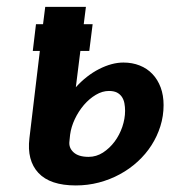

<svg xmlns="http://www.w3.org/2000/svg" viewBox="-20 -544 538 571"><path d="M235.5 -523.5H114.5L108 -472H87L77.5 -392.5H98.5L67.5 -133C62.2 -89 71.1 -54.6 94.2 -29.8C117.4 -4.9 154.5 7.5 205.5 7.5C229.2 7.5 252.1 4.6 274.2 -1.2C296.4 -7.1 317.2 -15.2 336.5 -25.8C355.8 -36.2 373.5 -48.8 389.5 -63.5C405.5 -78.2 419.2 -94.3 430.5 -112C441.8 -129.7 450.7 -148.6 457 -168.8C463.3 -188.9 466.5 -209.8 466.5 -231.5C466.5 -250.8 463.6 -268.3 457.8 -284C451.9 -299.7 443.8 -313 433.2 -324C422.8 -335 410.2 -343.4 395.5 -349.2C380.8 -355.1 364.7 -358 347 -358C324.3 -358 300.3 -351.6 275 -338.8C249.7 -325.9 226.5 -307.8 205.5 -284.5L219 -392.5H245.5L255.5 -472H229ZM186.5 -124 188.5 -143.5C190.5 -158.8 195.2 -174.2 202.5 -189.8C209.8 -205.2 218.8 -219.2 229.5 -231.8C240.2 -244.2 252 -254.3 265 -262C278 -269.7 291 -273.5 304 -273.5C313.7 -273.5 321.6 -271.9 327.8 -268.8C333.9 -265.6 338.8 -261.2 342.5 -255.8C346.2 -250.2 348.7 -243.9 350 -236.8C351.3 -229.6 352 -222.2 352 -214.5C352 -198.8 349.2 -182.9 343.8 -166.8C338.2 -150.6 330.6 -135.9 320.8 -122.8C310.9 -109.6 299.4 -98.8 286.2 -90.2C273.1 -81.8 258.8 -77.5 243.5 -77.5C223.5 -77.5 208.6 -82 198.8 -91C188.9 -100 184.8 -111 186.5 -124Z"/></svg>

Font: Lato
Style: Bold Italic
Weight: 700
Italic angle: -7°
Designer: Lukasz Dziedzic
Foundry: tyPoland Lukasz Dziedzic
Version: Version 2.007; 2014-02-27